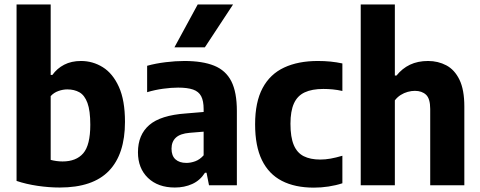

<svg xmlns="http://www.w3.org/2000/svg" viewBox="-20 -828 2146 858"><path d="M247 10Q199 10 148 2.5Q97 -5 54 -19.5V-808H206.5V-493H214Q234.5 -522 266.8 -538.8Q299 -555.5 342 -555.5Q394.5 -555.5 439.2 -527.8Q484 -500 511.2 -440Q538.5 -380 538.5 -283.5Q538.5 -139 466.8 -64.5Q395 10 247 10ZM259.5 -106.5Q320.5 -106.5 352 -143Q383.5 -179.5 383.5 -270.5Q383.5 -333.5 370.8 -368Q358 -402.5 335 -415.5Q312 -428.5 281 -428.5Q261 -428.5 240.8 -421.2Q220.5 -414 206.5 -398.5V-113.5Q217.5 -110.5 231.5 -108.5Q245.5 -106.5 259.5 -106.5Z M761.5 10Q686 10 641.2 -33Q596.5 -76 596.5 -147.5Q596.5 -225.5 647 -269.2Q697.5 -313 811 -321L912.5 -329.5L931 -243L827.5 -234.5Q785.5 -231 766 -213Q746.5 -195 746.5 -163.5Q746.5 -132 764 -116Q781.5 -100 813 -100Q832.5 -100 852.8 -107.5Q873 -115 890 -134V-340.5Q890 -377 879 -398Q868 -419 842.8 -427.8Q817.5 -436.5 776 -436.5Q746 -436.5 709 -431.5Q672 -426.5 637.5 -416V-534Q675 -544.5 719.8 -550Q764.5 -555.5 804 -555.5Q885 -555.5 937 -534.5Q989 -513.5 1013.8 -464.8Q1038.5 -416 1038.5 -332V0H914L903 -56H896Q874 -21.5 839 -5.8Q804 10 761.5 10ZM759.5 -616.5 863.5 -808H1021.5L895.5 -616.5Z M1382.5 10.5Q1298 10.5 1239.5 -19.8Q1181 -50 1150.5 -112.5Q1120 -175 1120 -272.5Q1120 -372 1153.5 -434.5Q1187 -497 1249.8 -526.2Q1312.5 -555.5 1400.5 -555.5Q1430 -555.5 1457.2 -552.8Q1484.5 -550 1510 -544.5V-421.5Q1488 -426.5 1466.8 -428.5Q1445.5 -430.5 1425 -430.5Q1374 -430.5 1341.5 -415.2Q1309 -400 1293.5 -365.8Q1278 -331.5 1278 -275Q1278 -215 1292.8 -180Q1307.5 -145 1337.2 -130Q1367 -115 1411 -115Q1433.5 -115 1457.2 -119.2Q1481 -123.5 1510 -132V-9Q1481 0.5 1448.2 5.5Q1415.5 10.5 1382.5 10.5Z M1592 0V-808H1744.5V-490.5H1752Q1777 -522 1812 -538.8Q1847 -555.5 1893 -555.5Q1937.5 -555.5 1974.5 -536Q2011.5 -516.5 2033.2 -471.8Q2055 -427 2055 -352V0H1902.5V-341Q1902.5 -387 1884 -404.5Q1865.5 -422 1834 -422Q1818.5 -422 1802 -417.5Q1785.5 -413 1770.5 -403.5Q1755.5 -394 1744.5 -379.5V0Z"/></svg>

Font: Encode Sans SemiCondensed
Style: Bold
Weight: 700
Width: 4
Designer: Multiple Designers
Foundry: Impallari Type
Version: Version 3.002